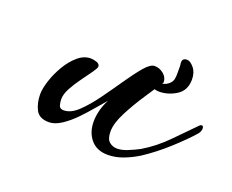

<svg xmlns="http://www.w3.org/2000/svg" viewBox="-64 -394 616 509"><g transform="rotate(20 244.5 -139.5)"><path d="M276 15Q245 15 228 -5Q211 -25 211 -56Q211 -70 215 -86.5Q219 -103 228 -120Q218 -109 203 -91Q188 -73 170.5 -55Q153 -37 134.5 -25Q116 -13 100 -13Q72 -13 62.5 -32Q53 -51 53 -75Q53 -91 60.5 -114Q68 -137 81 -159Q94 -181 111 -195.5Q128 -210 147 -210Q154 -210 163.5 -207Q173 -204 173 -196Q173 -192 163.5 -178.5Q154 -165 141.5 -148Q129 -131 119.5 -113.5Q110 -96 110 -82Q110 -73 112.5 -64.5Q115 -56 126 -56Q146 -56 166.5 -75.5Q187 -95 208 -124Q229 -153 248.5 -181.5Q268 -210 284.5 -229.5Q301 -249 313 -249Q327 -249 338.5 -239.5Q350 -230 350 -216Q337 -196 316 -164.5Q295 -133 278.5 -101Q262 -69 262 -46Q262 -25 271.5 -17Q281 -9 294 -9Q307 -9 324 -16Q341 -23 354 -30Q391 -52 423 -85Q455 -118 478 -141Q481 -144 484 -144Q489 -144 489 -136Q489 -129 483 -121Q463 -98 429.5 -67.5Q396 -37 361 -14Q342 -2 320 6.5Q298 15 276 15ZM346 -189Q339 -189 328.5 -192.5Q318 -196 315 -200Q312 -202 312 -208Q312 -216 318 -214Q321 -214 327 -212Q330 -212 333 -211.5Q336 -211 338 -211Q354 -211 364 -219Q374 -227 375 -237Q376 -243 376 -249Q376 -255 376 -261Q376 -266 376 -270.5Q376 -275 375 -280V-282Q375 -294 388 -294Q397 -294 407.5 -281.5Q418 -269 418 -249Q418 -218 395 -203.5Q372 -189 346 -189Z"/></g></svg>

Font: Corinthia
Style: Bold
Weight: 700
Designer: Robert E. Leuschke
Foundry: Robert E. Leuschke
Version: Version 1.013; ttfautohint (v1.8.3)